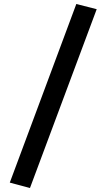

<svg xmlns="http://www.w3.org/2000/svg" viewBox="-20 -833 508 961"><path d="M464 -787 130 108 29 81 362 -813Z"/></svg>

Font: Fira Sans Condensed Medium
Style: Italic
Weight: 500
Width: 3
Italic angle: -8°
Designer: bBox Type GmbH & Carrois Corporate GbR & Edenspiekermann AG
Foundry: bBox Type GmbH & Carrois Corporate GbR & Edenspiekermann AG
Version: Version 4.301